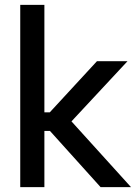

<svg xmlns="http://www.w3.org/2000/svg" viewBox="-20 -772 572 792"><path d="M63.5 0V-752H163.1V-308.6H205.1L164.6 -286.1L379.9 -519.5H505.9L249.5 -244.1V-299.3L520.5 0H395L164.1 -256.3L205.1 -231.9H163.1V0Z"/></svg>

Font: Reddit Sans Medium
Style: Regular
Weight: 500
Designer: Stephen Hutchings
Foundry: Reddit
Version: Version 1.014